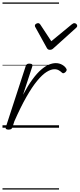

<svg xmlns="http://www.w3.org/2000/svg" viewBox="-20 -1026 640 1542"><path d="M48 15Q36 15 29.5 10.5Q23 6 27 -6L186 -494Q190 -506 196.5 -510.5Q203 -515 215 -515Q232 -515 237.5 -509Q243 -503 239 -491L165 -265Q205 -340 241.5 -389.5Q278 -439 311 -467Q344 -495 373 -507Q402 -519 428 -519Q456 -519 479 -506Q502 -493 512 -475Q517 -469 515 -461.5Q513 -454 506 -447Q498 -440 491 -438Q484 -436 477 -443Q468 -452 453 -461Q438 -470 417 -470Q389 -470 354 -448Q319 -426 278.5 -377Q238 -328 192 -247.5Q146 -167 95 -51L80 -4Q77 6 69.5 10.5Q62 15 48 15ZM577 -840Q586 -840 593 -833.5Q600 -827 600 -819Q600 -813 597.5 -809.5Q595 -806 591 -802L410 -639Q402 -631 395 -628.5Q388 -626 380 -626Q373 -626 367 -629Q361 -632 356 -641L266 -804Q263 -808 261.5 -812Q260 -816 260 -820Q260 -829 269 -834.5Q278 -840 285 -840Q292 -840 295.5 -837.5Q299 -835 303 -830L392 -695L556 -830Q563 -835 567.5 -837.5Q572 -840 577 -840ZM0 486H454V496H0ZM0 -20H454V0H0ZM0 -505H454V-500H0ZM0 -1006H454V-996H0Z"/></svg>

Font: Playwrite CA Guides
Style: Regular
Weight: 400
Designer: Veronika Burian, José Scaglione
Foundry: TypeTogether
Version: Version 1.003